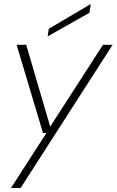

<svg xmlns="http://www.w3.org/2000/svg" viewBox="-20 -720 583 960"><path d="M35 220 212 -55H195L63 -496H111L231 -87L495 -496H543L83 220ZM218 -538 224 -576 434 -700 427 -656Z"/></svg>

Font: DM Sans 24pt ExtraLight
Style: Italic
Weight: 250
Italic angle: -10°
Designer: Colophon Foundry, Jonny Pinhorn
Foundry: Colophon Foundry
Version: Version 4.004;gftools[0.9.30]